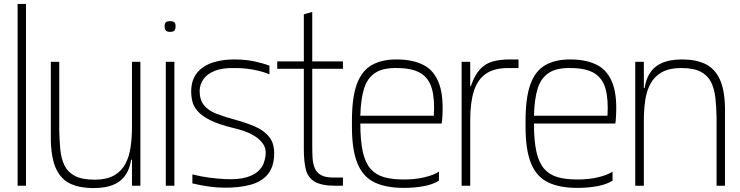

<svg xmlns="http://www.w3.org/2000/svg" viewBox="-20 -950 3785 982"><path d="M70 0V-930H113V0Z M459 12Q391 12 343 -9Q295 -30 269 -82.5Q243 -135 240 -228V-634H283V-287Q284 -232 288.5 -185Q293 -138 310 -103.5Q327 -69 363.5 -50Q400 -31 463 -31Q525 -31 563 -52.5Q601 -74 621 -111.5Q641 -149 648 -197.5Q655 -246 655 -300V-192Q655 -119 633 -74Q611 -29 567.5 -8.5Q524 12 459 12ZM642 -133 652 -198 687 -173V-133ZM655 0V-192V-634H698V0Z M828 0V-634H872V0ZM850 -787Q842 -787 835.5 -789Q829 -791 825.5 -797Q822 -803 822 -815Q822 -833 830 -837.5Q838 -842 850 -842Q862 -842 870 -837.5Q878 -833 878 -815Q878 -803 874.5 -797Q871 -791 864.5 -789Q858 -787 850 -787Z M1131 10Q1090 10 1048 4Q1006 -2 964 -12V-58Q1008 -47 1049.5 -41.5Q1091 -36 1132 -34Q1198 -31 1238 -42.5Q1278 -54 1299 -73Q1320 -92 1328 -113.5Q1336 -135 1338 -152Q1343 -189 1325 -214.5Q1307 -240 1278.5 -256.5Q1250 -273 1221.5 -282Q1193 -291 1175 -295Q1100 -313 1056 -335Q1012 -357 990.5 -382Q969 -407 963 -434.5Q957 -462 958 -490Q960 -545 990 -580Q1020 -615 1071 -631Q1122 -647 1186 -646Q1241 -645 1284 -635.5Q1327 -626 1358 -614V-570Q1329 -582 1300.5 -588.5Q1272 -595 1244 -598.5Q1216 -602 1185 -602Q1120 -604 1079.5 -588Q1039 -572 1020.5 -545Q1002 -518 1001 -486Q1001 -439 1023.5 -411.5Q1046 -384 1087.5 -368Q1129 -352 1185 -337Q1240 -322 1286 -302Q1332 -282 1358.5 -247.5Q1385 -213 1382 -154Q1379 -92 1347.5 -56Q1316 -20 1261 -5Q1206 10 1131 10Z M1696 0Q1625 0 1590 -20.5Q1555 -41 1544.5 -82.5Q1534 -124 1534 -186V-407H1577V-208Q1577 -174 1578.5 -144Q1580 -114 1589.5 -91Q1599 -68 1621 -55Q1643 -42 1685 -42H1734V0ZM1398 -598V-636H1734V-598ZM1534 -268V-877L1577 -889V-268Z M2045 11Q1955 11 1896 -17Q1837 -45 1808.5 -113.5Q1780 -182 1780 -302V-332Q1780 -451 1805 -519.5Q1830 -588 1882 -617.5Q1934 -647 2014 -646Q2095 -645 2149 -616Q2203 -587 2227 -518.5Q2251 -450 2241 -332L2239 -318H1823Q1823 -230 1835.5 -174Q1848 -118 1875 -87Q1902 -56 1944 -44Q1986 -32 2045 -32Q2105 -32 2152 -43.5Q2199 -55 2225 -72V-26Q2193 -6 2145.5 2.5Q2098 11 2045 11ZM1823 -358H2199Q2204 -441 2189.5 -494.5Q2175 -548 2133.5 -574.5Q2092 -601 2014 -602Q1939 -604 1898.5 -577Q1858 -550 1841.5 -495.5Q1825 -441 1823 -358Z M2341 0V-634H2385V-509H2388Q2408 -567 2436 -596.5Q2464 -626 2501.5 -636Q2539 -646 2587 -646H2632V-602H2579Q2508 -602 2465.5 -573Q2423 -544 2404 -485Q2385 -426 2385 -336V0Z M2933 11Q2843 11 2784 -17Q2725 -45 2696.5 -113.5Q2668 -182 2668 -302V-332Q2668 -451 2693 -519.5Q2718 -588 2770 -617.5Q2822 -647 2902 -646Q2983 -645 3037 -616Q3091 -587 3115 -518.5Q3139 -450 3129 -332L3127 -318H2711Q2711 -230 2723.5 -174Q2736 -118 2763 -87Q2790 -56 2832 -44Q2874 -32 2933 -32Q2993 -32 3040 -43.5Q3087 -55 3113 -72V-26Q3081 -6 3033.5 2.5Q2986 11 2933 11ZM2711 -358H3087Q3092 -441 3077.5 -494.5Q3063 -548 3021.5 -574.5Q2980 -601 2902 -602Q2827 -604 2786.5 -577Q2746 -550 2729.5 -495.5Q2713 -441 2711 -358Z M3273 -334V-442Q3273 -515 3295 -560Q3317 -605 3360.5 -625.5Q3404 -646 3468 -646Q3537 -646 3585 -624Q3633 -602 3659.5 -548.5Q3686 -495 3688 -400L3645 -347Q3644 -402 3639 -448.5Q3634 -495 3617 -529.5Q3600 -564 3564 -583Q3528 -602 3465 -602Q3403 -602 3365 -580.5Q3327 -559 3307 -522Q3287 -485 3280 -436.5Q3273 -388 3273 -334ZM3229 0V-634H3273V-442V0ZM3275 -436 3240 -461V-500H3286ZM3645 0V-347L3688 -406V0Z"/></svg>

Font: Matangi Light
Style: Regular
Weight: 300
Designer: Prashant Pant
Foundry: The Graphic Ant
Version: Version 3.002